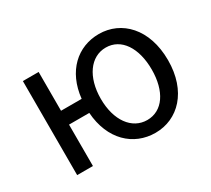

<svg xmlns="http://www.w3.org/2000/svg" viewBox="-115 -752 1053 960"><g transform="rotate(-30 412.0 -272.0)"><path d="M183 -319V-543H92V0H183V-239H300C311 -80 411 13 538 13C668 13 773 -91 773 -271C773 -452 668 -557 538 -557C415 -557 318 -470 302 -319ZM534 -63C446 -63 385 -146 385 -271C385 -396 446 -481 534 -481C623 -481 679 -396 679 -271C679 -146 623 -63 534 -63Z"/></g></svg>

Font: Spoqa Han Sans Neo Regular
Style: Regular
Weight: 400
Designer: [Spoqa Han Sans Neo] Dong-huui Kim  Younghwa Kang  Yujin Lee  [Noto Sans] Ryoko NISHIZUKA  (kana & ideographs); Paul D. 
Foundry: Spoqa (http://www.spoqa-han-sans.com)
Version: Version 1.000